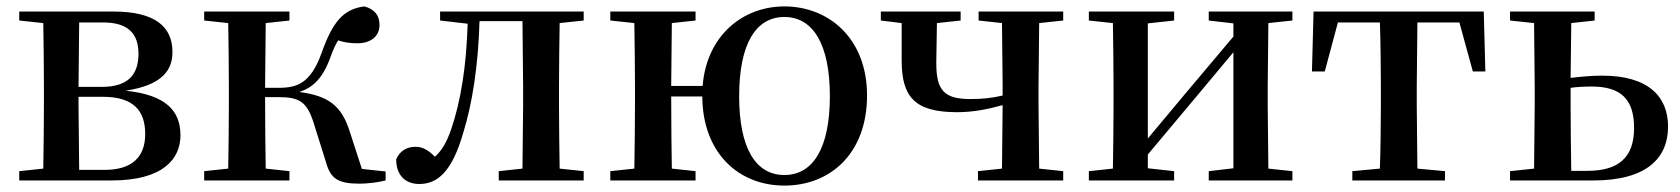

<svg xmlns="http://www.w3.org/2000/svg" viewBox="-20 -563 5241 599"><path d="M113 0H328C490 0 543 -68 543 -141C543 -217 498 -267 372 -280C489 -298 518 -346 518 -401C518 -478 466 -527 334 -527H40V-499L115 -491C116 -435 117 -351 117 -296V-232C117 -177 116 -93 115 -37L40 -29V0ZM227 -493H301C379 -493 412 -459 412 -395C412 -326 375 -292 298 -292H225ZM225 -261H301C396 -261 433 -218 433 -145C433 -73 392 -33 306 -33H227L225 -232Z M997 -57C1011 -6 1034 10 1102 10C1127 10 1159 6 1183 0V-28L1109 -36L1071 -153C1046 -232 1006 -264 914 -276C956 -290 987 -318 1011 -385C1019 -407 1026 -423 1035 -437C1053 -431 1071 -428 1095 -428C1136 -428 1164 -449 1164 -485C1164 -515 1149 -534 1117 -543C1052 -535 1018 -496 983 -397C949 -303 907 -289 849 -289H807L809 -491L883 -499V-527H617V-499L692 -491C693 -435 694 -351 694 -296V-232C694 -177 693 -93 692 -37L617 -29V0H883V-29L809 -37C808 -93 807 -180 807 -260H849C915 -260 938 -245 959 -178Z M1609 0H1801V-29L1726 -37C1725 -93 1724 -177 1724 -232V-296C1724 -351 1725 -435 1726 -491L1801 -499V-527H1353V-499L1439 -489C1435 -358 1418 -248 1387 -158C1373 -118 1358 -93 1337 -74C1317 -94 1299 -105 1277 -105C1249 -105 1228 -93 1216 -66C1216 -16 1245 11 1288 11C1345 11 1390 -27 1425 -148C1454 -241 1472 -360 1476 -497H1610L1612 -296V-232L1610 -37L1536 -29V0Z M2427 -17C2338 -17 2286 -100 2286 -263C2286 -426 2338 -510 2427 -510C2516 -510 2569 -426 2569 -263C2569 -100 2516 -17 2427 -17ZM2427 16C2571 16 2685 -85 2685 -265C2685 -444 2565 -543 2427 -543C2299 -543 2185 -454 2172 -295H2074L2076 -491L2150 -499V-527H1884V-499L1959 -491C1960 -435 1961 -351 1961 -296V-232C1961 -177 1960 -93 1959 -37L1884 -29V0H2150V-29L2076 -37C2075 -93 2074 -181 2074 -262H2171C2172 -85 2285 16 2427 16Z M3033 -499 3106 -491 3108 -296V-265C3074 -257 3044 -254 3008 -254C2925 -254 2901 -281 2901 -367L2903 -491L2977 -499V-527H2728V-499L2793 -491V-375C2793 -262 2832 -213 2966 -213C3016 -213 3061 -222 3108 -235L3106 -37L3031 -29V0H3297V-29L3222 -37L3220 -232V-296L3222 -491L3297 -499V-527H3033Z M3751 -499 3828 -490V-449L3678 -271L3561 -131V-490L3643 -499V-527H3377V-499L3452 -491C3453 -435 3454 -351 3454 -296V-232C3454 -177 3453 -93 3452 -37L3377 -29V0H3643V-29L3561 -38V-81L3706 -254L3828 -400V-38L3751 -29V0H4012V-29L3937 -37L3935 -232V-296L3937 -491L4012 -499V-527H3751Z M4284 0H4488V-29L4402 -37L4400 -232V-296L4402 -493H4533L4575 -340H4614L4609 -527H4078L4073 -340H4113L4154 -493H4285C4287 -437 4288 -351 4288 -296V-232C4288 -177 4287 -94 4285 -37L4199 -29V0Z M4691 0H4951C5120 0 5184 -72 5184 -168C5184 -262 5122 -327 4979 -327C4947 -327 4914 -324 4880 -320L4882 -491L4955 -499V-527H4691V-499L4766 -491L4768 -296V-232L4766 -37L4691 -29ZM4880 -289C4901 -292 4923 -293 4946 -293C5034 -293 5078 -256 5078 -164C5078 -71 5029 -30 4932 -30H4882C4881 -87 4880 -175 4880 -232Z"/></svg>

Font: Noto Serif CJK JP SemiBold
Style: Regular
Weight: 600
Designer: Ryoko NISHIZUKA 西塚涼子 (kana & ideographs); Frank Grießhammer (Latin, Greek & Cyrillic); Wenlong ZHANG 张文龙 (bopomofo); San
Foundry: Adobe
Version: Version 2.001;hotconv 1.1.0;makeotfexe 2.6.0